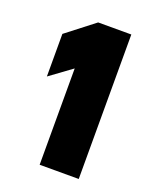

<svg xmlns="http://www.w3.org/2000/svg" viewBox="-90 -853 403 517"><g transform="rotate(20 112.0 -595.0)"><path d="M23 -618 86 -664V-388H198V-802H103L23 -740Z"/></g></svg>

Font: Charger Sport
Style: UltExt
Weight: 1000
Designer: Jasper
Foundry: Cannot Into Space Fonts
Version: Version 1.1